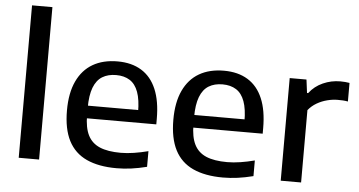

<svg xmlns="http://www.w3.org/2000/svg" viewBox="-54 -906 1897 1014"><g transform="rotate(5 894.5 -399.0)"><path d="M76.5 0V-808H184.5V0Z M595.5 10Q500.5 10 436.5 -19.5Q372.5 -49 340.5 -111.2Q308.5 -173.5 308.5 -271.5Q308.5 -364 337.8 -426.5Q367 -489 421.5 -520.8Q476 -552.5 553 -552.5Q627.5 -552.5 679.5 -520.5Q731.5 -488.5 758.2 -425.5Q785 -362.5 785 -268.5V-239H361V-306H706L683.5 -294Q683.5 -360.5 668.5 -401.5Q653.5 -442.5 624 -461.2Q594.5 -480 551.5 -480Q508.5 -480 478.2 -461.5Q448 -443 432.2 -402Q416.5 -361 416.5 -294.5V-256Q416.5 -189.5 436.5 -149.5Q456.5 -109.5 499.2 -91.2Q542 -73 610.5 -73Q644 -73 680.8 -78.8Q717.5 -84.5 756 -94.5V-11.5Q712.5 -0.5 673.2 4.8Q634 10 595.5 10Z M1159.5 10Q1064.5 10 1000.5 -19.5Q936.5 -49 904.5 -111.2Q872.5 -173.5 872.5 -271.5Q872.5 -364 901.8 -426.5Q931 -489 985.5 -520.8Q1040 -552.5 1117 -552.5Q1191.5 -552.5 1243.5 -520.5Q1295.5 -488.5 1322.2 -425.5Q1349 -362.5 1349 -268.5V-239H925V-306H1270L1247.5 -294Q1247.5 -360.5 1232.5 -401.5Q1217.5 -442.5 1188 -461.2Q1158.5 -480 1115.5 -480Q1072.5 -480 1042.2 -461.5Q1012 -443 996.2 -402Q980.5 -361 980.5 -294.5V-256Q980.5 -189.5 1000.5 -149.5Q1020.5 -109.5 1063.2 -91.2Q1106 -73 1174.5 -73Q1208 -73 1244.8 -78.8Q1281.5 -84.5 1320 -94.5V-11.5Q1276.5 -0.5 1237.2 4.8Q1198 10 1159.5 10Z M1465.5 0V-544H1554.5L1563.5 -473.5H1569.5Q1598 -511 1641.8 -530.5Q1685.5 -550 1733.5 -550Q1747 -550 1759 -549Q1771 -548 1782.5 -546V-447.5Q1769.5 -450 1755.8 -450.8Q1742 -451.5 1728 -451.5Q1702 -451.5 1673.2 -444.2Q1644.5 -437 1618.2 -421.8Q1592 -406.5 1573.5 -383.5V0Z"/></g></svg>

Font: Encode Sans SemiExpanded Medium
Style: Regular
Weight: 500
Width: 6
Designer: Multiple Designers
Foundry: Impallari Type
Version: Version 3.002